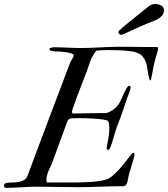

<svg xmlns="http://www.w3.org/2000/svg" viewBox="-68 -932 837 956"><path d="M-48.3 -7.8Q-48.3 -16.1 -41.3 -19Q-34.2 -22 -22.7 -22.7Q-11.2 -23.4 2.4 -23.7Q16.1 -23.9 29.1 -26.6Q42 -29.3 53 -36.4Q64 -43.5 69.3 -57.6Q95.2 -127 116.9 -184.8Q138.7 -242.7 157.2 -292.2Q175.8 -341.8 192.1 -384.5Q208.5 -427.2 223.4 -467Q238.3 -506.8 252.7 -545.2Q267.1 -583.5 282.7 -623.5Q284.2 -626.5 286.9 -630.6Q289.6 -634.8 292.2 -639.4Q294.9 -644 296.9 -648.7Q298.8 -653.3 298.8 -657.2Q298.8 -662.1 288.1 -665.8Q277.3 -669.4 263.4 -671.6Q249.5 -673.8 236.6 -674.8Q223.6 -675.8 218.8 -675.8Q215.8 -675.8 209 -676Q202.1 -676.3 195.3 -677.2Q188.5 -678.2 183.3 -680.4Q178.2 -682.6 178.2 -686.5Q178.2 -690.4 181.6 -692.4Q185.1 -694.3 189.9 -695.3Q194.8 -696.3 199.2 -696.5Q203.6 -696.8 206.1 -696.8Q209 -696.8 218 -696.5Q227.1 -696.3 239.5 -695.8Q252 -695.3 266.4 -694.8Q280.8 -694.3 294.2 -693.8Q307.6 -693.4 318.6 -693.1Q329.6 -692.9 335.9 -692.9Q358.9 -692.9 382.8 -693.8Q406.7 -694.8 430.4 -696Q454.1 -697.3 477.1 -698.2Q500 -699.2 521 -699.2Q542.5 -699.2 566.9 -699Q591.3 -698.7 615 -698.5Q638.7 -698.2 660.4 -698Q682.1 -697.8 698.2 -697.8Q708 -697.8 713.4 -697.5Q718.8 -697.3 718.8 -695.3Q718.8 -681.2 715.3 -671.4Q711.9 -661.6 708.5 -648.9Q700.7 -622.6 695.8 -597.2Q690.9 -571.8 686 -544.9Q685.1 -539.6 683.1 -535.4Q681.2 -531.2 679.2 -531.2Q677.2 -531.2 674.8 -541.7Q672.4 -552.2 669.9 -562.5Q667.5 -575.2 666.3 -586.2Q665 -597.2 662.8 -607.4Q660.6 -617.7 656.2 -627.9Q651.9 -638.2 643.6 -648.9Q636.7 -657.7 629.9 -661.9Q623 -666 613.3 -669.9Q599.1 -674.8 581.3 -677.2Q563.5 -679.7 544.2 -680.9Q524.9 -682.1 505.1 -682.4Q485.4 -682.6 467.8 -682.6Q453.6 -682.6 438 -682.1Q422.4 -681.6 411.1 -679.2Q408.2 -675.3 404.3 -669.7Q400.4 -664.1 396.7 -658.2Q393.1 -652.3 390.1 -647Q387.2 -641.6 385.7 -638.7Q364.3 -575.2 339.8 -513.9Q315.4 -452.6 293 -387.7Q290.5 -379.4 290.5 -374Q290.5 -372.1 292.2 -369.4Q293.9 -366.7 297.9 -366.7Q299.3 -366.7 308.6 -366.9Q317.9 -367.2 331.5 -367.4Q345.2 -367.7 362.5 -367.9Q379.9 -368.2 397.7 -368.4Q415.5 -368.7 432.4 -368.9Q449.2 -369.1 462.9 -369.1Q473.6 -373 482.2 -377.4Q490.7 -381.8 498 -387.5Q505.4 -393.1 511.7 -399.9Q518.1 -406.7 524.4 -415.5Q529.3 -423.3 535.9 -438.2Q542.5 -453.1 549.3 -467.8Q556.2 -482.4 562.5 -493.4Q568.8 -504.4 574.2 -504.4Q582.5 -504.4 582.5 -496.6Q582.5 -493.7 580.6 -486.8Q578.6 -480 576.2 -472.7Q573.7 -465.3 571 -458.5Q568.4 -451.7 566.9 -448.7Q565.4 -444.8 562.7 -436.8Q560.1 -428.7 556.9 -419.2Q553.7 -409.7 550.5 -400.4Q547.4 -391.1 545.4 -385.3Q535.6 -355.5 524.9 -328.6Q514.2 -301.8 504.4 -271Q501 -260.7 497.1 -246.1Q493.2 -231.4 488.8 -218Q484.4 -204.6 480 -195.3Q475.6 -186 471.2 -186Q462.9 -186 462.9 -194.3Q462.9 -198.2 464.8 -208.5Q466.8 -218.8 469.5 -231.9Q472.2 -245.1 474.1 -260Q476.1 -274.9 476.1 -288.1Q476.1 -304.7 474.4 -317.6Q472.7 -330.6 462.9 -333Q450.2 -336.4 432.1 -338.6Q414.1 -340.8 395 -341.8Q376 -342.8 358.2 -343.3Q340.3 -343.8 327.6 -343.8Q312 -343.8 300.5 -343.5Q289.1 -343.3 282.2 -342.3Q279.8 -341.3 275.6 -338.6Q271.5 -335.9 270 -333Q266.1 -324.7 262.5 -315.2Q258.8 -305.7 253.4 -289.6Q246.6 -271 239 -250.2Q231.4 -229.5 223.1 -207Q214.8 -184.6 206.5 -161.6Q198.2 -138.7 189.9 -116.7Q187.5 -110.4 183.1 -101.8Q178.7 -93.3 174.3 -82.8Q169.9 -72.3 166.5 -60.1Q163.1 -47.9 163.1 -34.7Q163.1 -23.4 168.9 -23.4H303.2Q307.6 -23.4 316.7 -23.7Q325.7 -23.9 336.9 -24.2Q348.1 -24.4 360.8 -24.9Q373.5 -25.4 385 -26.1Q396.5 -26.9 406 -27.8Q415.5 -28.8 420.4 -29.8Q438 -32.2 450 -35.2Q461.9 -38.1 470.7 -42.2Q479.5 -46.4 486.6 -52Q493.7 -57.6 501.5 -64.9Q523.9 -85 544.7 -111.3Q565.4 -137.7 585.4 -163.1Q592.3 -171.4 597.2 -171.4Q601.6 -171.4 601.6 -161.1Q601.6 -156.7 598.4 -145.3Q595.2 -133.8 590.8 -119.1Q586.4 -104.5 581.5 -88.9Q576.7 -73.2 573.2 -60.1Q571.3 -53.7 570.1 -44.2Q568.8 -34.7 566.2 -25.9Q563.5 -17.1 558.6 -11Q553.7 -4.9 544.9 -4.9Q516.1 -4.9 485.8 -4.2Q455.6 -3.4 426.8 -2.4Q397.9 -1.5 371.6 -0.7Q345.2 0 324.2 0Q318.4 0 302.7 -0.2Q287.1 -0.5 266.1 -0.7Q245.1 -1 221.2 -1.2Q197.3 -1.5 175.3 -1.7Q153.3 -2 135.3 -2.2Q117.2 -2.4 107.9 -2.4Q95.2 -2.4 76.7 -1.5Q58.1 -0.5 38.1 0.5Q18.1 1.5 -1.5 2.4Q-21 3.4 -35.6 3.4Q-41 3.4 -44.7 1.2Q-48.3 -1 -48.3 -7.8ZM745.6 -865.2Q741.7 -855.5 730 -845.5Q718.3 -835.4 699.7 -828.6Q680.7 -821.3 660.6 -813Q640.6 -804.7 620.8 -795.9Q601.1 -787.1 582.8 -778.6Q564.5 -770 549.3 -762.7Q545.9 -761.2 542.2 -760Q538.6 -758.8 535.6 -758.8H533.7Q529.8 -759.3 525.1 -763.7Q520.5 -768.1 521.5 -772.9Q522 -773.9 522.5 -775.6Q522.9 -777.3 523.9 -778.3Q540.5 -794.9 577.4 -824.2Q614.3 -853.5 672.4 -900.4Q686 -912.1 705.6 -912.1Q708 -912.1 710.4 -911.9Q712.9 -911.6 715.3 -911.1Q719.7 -910.6 725.1 -908.7Q737.8 -904.3 743.2 -897.5Q748.5 -890.6 748.5 -881.8Q748.5 -877.9 748 -875.5Q747.6 -873 747.1 -870.4Q746.6 -867.7 745.6 -865.2Z"/></svg>

Font: IM FELL French Canon
Style: Italic
Weight: 400
Italic angle: -17°
Designer: Igino Marini
Foundry: Igino Marini
Version: 3.00